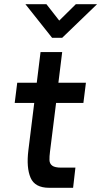

<svg xmlns="http://www.w3.org/2000/svg" viewBox="-20 -894 482 914"><path d="M228 -714 101 -874H201L262 -796L341 -874H442L276 -714ZM62 -500H155L173 -646H276L258 -500H389L377 -404H247L218 -172Q215 -149 215.5 -132Q216 -115 228.5 -105.5Q241 -96 272 -96H339L328 0H214Q146 0 125.5 -48Q105 -96 115 -178L143 -404H50Z"/></svg>

Font: Haskoy SemiBold
Style: Italic
Weight: 600
Designer: Ertekin Erdin
Foundry: Ertekin Erdin
Version: Version 2.000; ttfautohint (v1.8.4.7-5d5b)